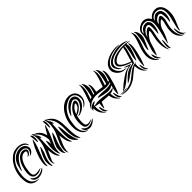

<svg xmlns="http://www.w3.org/2000/svg" viewBox="201 -1432 2404 2404"><g transform="rotate(-45 1403.0 -230.0)"><path d="M148 -210Q152 -235 161.5 -260.5Q171 -286 184 -307.5Q197 -329 213 -343.5Q229 -358 247 -363Q270 -368 281.5 -365Q293 -362 295 -356Q298 -347 295 -338Q292 -329 286.5 -322Q281 -315 274.5 -309.5Q268 -304 264 -303Q259 -301 260.5 -298Q262 -295 270 -297Q279 -298 288 -304Q297 -310 304.5 -319Q312 -328 316 -338.5Q320 -349 319 -360Q317 -371 308.5 -379Q300 -387 288 -391Q276 -395 261 -395Q246 -395 233 -390Q207 -380 187.5 -360.5Q168 -341 153.5 -315.5Q139 -290 130 -260.5Q121 -231 115 -201Q107 -164 110 -128.5Q113 -93 133 -73Q143 -63 159 -59Q175 -55 193 -55.5Q211 -56 229.5 -62Q248 -68 264 -78Q268 -80 270.5 -82Q273 -84 271 -85Q270 -86 263 -84Q214 -72 187 -74Q160 -76 148.5 -92Q137 -108 138.5 -137.5Q140 -167 148 -210ZM160 -4Q128 -6 99 -24.5Q70 -43 59 -71Q48 -100 45 -126.5Q42 -153 44 -178Q48 -230 64.5 -282.5Q81 -335 116 -377Q138 -403 160 -420.5Q182 -438 218 -448Q236 -453 257 -454Q278 -455 298.5 -449.5Q319 -444 337 -431Q355 -418 369 -396Q372 -386 375 -386Q378 -389 375 -397Q369 -429 342.5 -448Q316 -467 280.5 -472Q245 -477 207 -468.5Q169 -460 140 -436Q101 -405 74.5 -364.5Q48 -324 33 -279Q18 -234 15 -186Q12 -138 22 -92Q28 -62 42.5 -43.5Q57 -25 76 -14.5Q95 -4 117 -1Q139 2 161 1Q167 1 168.5 0Q170 -1 170 -2Q170 -4 160 -4ZM82 -245Q82 -244 81.5 -240Q81 -236 80.5 -232Q80 -228 80 -224.5Q80 -221 82 -221Q84 -221 88.5 -231Q93 -241 93 -242Q119 -302 155 -348Q158 -351 167 -361.5Q176 -372 191 -383Q206 -394 227 -402Q248 -410 274 -407Q301 -404 318 -387Q335 -370 330 -347Q326 -325 314.5 -310Q303 -295 292 -290Q284 -287 287.5 -286Q291 -285 293 -285Q305 -286 318.5 -294.5Q332 -303 342 -316.5Q352 -330 356 -347Q360 -364 353 -384Q345 -405 330 -417.5Q315 -430 297 -435.5Q279 -441 260.5 -441Q242 -441 229 -438Q191 -428 165 -409Q139 -390 122.5 -364.5Q106 -339 97 -308.5Q88 -278 82 -245ZM284 -64Q288 -70 287.5 -72Q287 -74 285 -73.5Q283 -73 279.5 -70.5Q276 -68 274 -67Q254 -53 229.5 -44.5Q205 -36 175 -36Q160 -36 139.5 -46.5Q119 -57 108 -68Q104 -73 99.5 -77.5Q95 -82 92 -81Q88 -77 92 -70Q107 -35 130 -25Q153 -15 179 -15Q194 -15 209.5 -19Q225 -23 239.5 -29.5Q254 -36 265.5 -45Q277 -54 284 -64Z M602 -133Q616 -170 637 -209.5Q658 -249 680 -280Q681 -282 685 -287Q689 -292 692 -291Q695 -289 694 -283.5Q693 -278 692 -275Q688 -258 680 -230Q672 -202 662 -184Q660 -179 651.5 -154.5Q643 -130 636.5 -99.5Q630 -69 626.5 -40Q623 -11 630 3Q632 3 632 5Q632 6 631 7Q627 7 625 3Q612 -10 605.5 -28Q599 -46 597 -64Q595 -82 596 -100.5Q597 -119 602 -133ZM784 -116Q781 -155 782 -198Q783 -241 791 -278Q791 -280 792 -285.5Q793 -291 796 -292Q798 -292 800 -287Q802 -282 803 -280Q805 -272 808 -260.5Q811 -249 812.5 -236Q814 -223 815 -210.5Q816 -198 816 -189Q816 -182 819 -157Q822 -132 828.5 -103Q835 -74 843.5 -47Q852 -20 863 -11Q865 -9 865.5 -7Q866 -5 865 -3Q863 -3 860.5 -5Q858 -7 856 -7Q841 -13 828.5 -26Q816 -39 806.5 -54Q797 -69 791 -85.5Q785 -102 784 -116ZM655 21Q638 -13 641 -49Q644 -85 657.5 -121Q671 -157 689.5 -194Q708 -231 722 -266Q739 -312 744 -365Q749 -418 731 -474V-475L732 -476Q734 -477 735 -476Q736 -476 736 -475Q740 -471 743.5 -467Q747 -463 755 -460Q785 -445 805.5 -425Q826 -405 838 -382.5Q850 -360 856 -334Q862 -308 864 -281Q867 -243 867 -205Q867 -167 869 -131Q871 -95 877.5 -62.5Q884 -30 898 -3L899 -1Q897 1 895 0Q893 -1 892 -1Q863 -25 852 -58Q841 -91 837.5 -129Q834 -167 836 -207Q838 -247 834 -285Q831 -309 826 -333Q821 -357 810 -378.5Q799 -400 783.5 -420Q768 -440 746 -456Q751 -445 753.5 -441Q756 -437 764 -422Q770 -417 775 -406.5Q780 -396 783.5 -386Q787 -376 788 -369Q789 -362 786 -361Q781 -359 776 -366Q771 -373 767 -379Q770 -357 768 -334Q766 -311 765 -292Q764 -264 763.5 -242.5Q763 -221 764 -191Q764 -158 768 -119.5Q772 -81 789 -45Q790 -41 789 -41Q787 -41 786 -43Q785 -45 782 -45Q769 -54 759 -72Q749 -90 743 -112Q737 -134 734 -158.5Q731 -183 729 -206Q717 -176 703 -146Q689 -116 678 -87.5Q667 -59 662 -31Q657 -3 659 23Q660 26 658 26Q657 27 656 25Q655 23 655 21ZM705 -473Q704 -477 706 -477Q707 -477 709.5 -475.5Q712 -474 714 -474Q723 -466 727 -455Q731 -444 730 -421Q731 -412 729.5 -400.5Q728 -389 726 -378.5Q724 -368 721 -362.5Q718 -357 716 -358Q711 -359 710.5 -370Q710 -381 710 -387Q709 -414 707.5 -436Q706 -458 705 -473ZM379 -50Q384 -12 396 0Q398 4 403 4V3Q402 0 402 -1Q400 -21 401 -47Q403 -71 407 -89Q412 -108 421 -134Q431 -158 434 -164Q444 -181 450 -211Q457 -239 461 -256Q462 -259 462 -264Q462 -270 460 -272Q457 -273 453 -268Q450 -262 450 -260Q428 -228 409 -188Q390 -149 380 -109Q374 -88 379 -50ZM355 -38Q356 -38 355 -43Q356 -83 366 -118Q375 -152 390 -186Q409 -236 430 -289Q449 -337 458 -394L460 -400Q460 -403 458 -404Q454 -404 449 -396Q434 -371 416 -337Q397 -304 386 -272Q378 -253 367 -223Q356 -193 348 -159Q340 -124 338 -93Q337 -61 350 -41Q352 -37 355 -38ZM470 -417 472 -394 475 -369Q476 -363 475 -353Q476 -341 482 -338Q485 -338 487 -344Q489 -351 492 -361Q494 -371 494 -383Q495 -395 494 -403Q493 -428 489 -438Q484 -449 476 -455L471 -457Q468 -458 467 -458Q465 -458 466 -454Q469 -439 470 -417ZM596 -305Q594 -313 592 -319Q586 -342 575 -364Q563 -385 547 -405Q529 -423 509 -439Q512 -429 515 -423Q518 -419 528 -407Q534 -401 538 -392Q544 -381 548 -371Q552 -361 552 -354Q554 -347 551 -345Q546 -343 541 -351Q536 -357 533 -362Q536 -341 534 -318L532 -275Q531 -248 530.5 -226Q530 -204 531 -174Q532 -141 536 -103Q540 -65 557 -28Q559 -26 556 -25Q554 -25 553 -26Q552 -27 550 -28Q537 -37 527 -55Q517 -73 511 -95Q505 -117 503 -142Q500 -160 498 -177L499 -180L476 -129Q462 -99 454 -80Q444 -60 439 -45Q433 -29 438 -2Q438 2 437 2Q436 2 433 -2Q419 -29 421 -59Q424 -89 434 -113Q443 -136 461 -174Q478 -211 490 -248Q507 -295 509 -349Q513 -400 492 -457V-458Q492 -459 493 -459Q495 -459 496 -458Q497 -458 497 -457L505 -451Q509 -446 517 -442Q547 -430 568 -412Q589 -392 598 -379Q617 -347 624 -312Q639 -339 655.5 -366.5Q672 -394 686 -416Q690 -423 694 -424Q696 -422 696 -419Q696 -416 695 -413Q682 -357 661 -306.5Q640 -256 615 -203Q609 -190 602 -174.5Q595 -159 589.5 -144Q584 -129 581 -111Q578 -93 577 -70Q575 -62 577.5 -51.5Q580 -41 577 -40Q571 -41 564 -55.5Q557 -70 551 -101Q543 -139 547 -181Q551 -223 559 -261Q559 -263 559.5 -268.5Q560 -274 564 -276Q566 -276 568 -271Q570 -266 571 -263Q575 -252 578 -235.5Q581 -219 581 -202Q587 -218 591.5 -232.5Q596 -247 602 -258L601 -269Q598 -299 596 -305Z M1215 -408Q1223 -398 1227.5 -383Q1232 -368 1231 -350.5Q1230 -333 1223 -314Q1216 -295 1201 -277Q1172 -243 1137.5 -224.5Q1103 -206 1075 -206Q1058 -206 1075 -212Q1084 -215 1096.5 -221.5Q1109 -228 1123 -237.5Q1137 -247 1151.5 -260Q1166 -273 1178 -290Q1198 -318 1201.5 -344.5Q1205 -371 1191 -385Q1179 -397 1163 -398.5Q1147 -400 1115 -381Q1086 -364 1063 -339Q1040 -314 1020 -286Q1009 -272 1005.5 -272Q1002 -272 1008 -290Q1020 -325 1041.5 -355Q1063 -385 1093 -406Q1115 -421 1133.5 -427Q1152 -433 1167.5 -432Q1183 -431 1195 -424.5Q1207 -418 1215 -408ZM1269 -338Q1265 -314 1256.5 -297.5Q1248 -281 1237.5 -269.5Q1227 -258 1216.5 -251Q1206 -244 1198 -238Q1194 -235 1192 -237Q1190 -239 1195 -244Q1213 -259 1231.5 -284.5Q1250 -310 1251 -341Q1251 -394 1225 -422Q1199 -450 1160 -446.5Q1121 -443 1079 -416Q1052 -399 1031.5 -376.5Q1011 -354 996 -328.5Q981 -303 971.5 -276Q962 -249 958 -222Q954 -196 950.5 -166Q947 -136 950.5 -107Q954 -78 969 -51.5Q984 -25 1016 -6Q1021 -3 1026.5 -2Q1032 -1 1032 0Q1032 2 1027 2.5Q1022 3 1016 1Q991 -4 973.5 -19.5Q956 -35 945 -55Q934 -75 928 -97Q922 -119 921 -137Q915 -216 943 -293Q949 -309 958.5 -329Q968 -349 982 -369.5Q996 -390 1015 -409.5Q1034 -429 1058 -444Q1081 -458 1106 -465Q1131 -472 1156 -471.5Q1181 -471 1203 -462.5Q1225 -454 1242 -437Q1257 -421 1265.5 -396Q1274 -371 1269 -338ZM1178 -374Q1190 -360 1181 -330.5Q1172 -301 1139 -271Q1121 -254 1104 -243.5Q1087 -233 1061 -225Q1050 -187 1047 -150Q1044 -113 1049 -90Q1050 -81 1055.5 -72.5Q1061 -64 1071.5 -59.5Q1082 -55 1099 -56Q1116 -57 1141 -67Q1148 -70 1149.5 -68.5Q1151 -67 1143 -62Q1125 -48 1105 -42.5Q1085 -37 1067.5 -39Q1050 -41 1037.5 -51Q1025 -61 1021 -78Q1013 -113 1014 -151Q1015 -189 1025.5 -226Q1036 -263 1055.5 -295.5Q1075 -328 1104 -351Q1158 -394 1178 -374ZM1168 -55Q1161 -45 1150.5 -35.5Q1140 -26 1126.5 -18.5Q1113 -11 1098.5 -6Q1084 -1 1069 -1Q1043 -1 1020.5 -12.5Q998 -24 986 -59Q984 -63 984 -66.5Q984 -70 986 -70Q990 -72 994 -67.5Q998 -63 1002 -58Q1013 -45 1030.5 -35Q1048 -25 1064 -25Q1094 -25 1116 -34Q1138 -43 1158 -58Q1163 -61 1169.5 -64Q1176 -67 1168 -55ZM1154 -347Q1150 -355 1125 -334Q1102 -316 1088.5 -292.5Q1075 -269 1065 -241Q1084 -250 1100 -261.5Q1116 -273 1130 -284Q1145 -297 1152 -318Q1159 -339 1154 -347Z M1355 -38Q1352 -46 1348.5 -58Q1345 -70 1343 -81Q1341 -85 1338 -96Q1335 -107 1333 -107Q1329 -107 1327.5 -100Q1326 -93 1326 -82.5Q1326 -72 1327.5 -60.5Q1329 -49 1332 -41Q1338 -21 1346.5 -13Q1355 -5 1369 0Q1375 3 1378 3Q1379 3 1378.5 1.5Q1378 0 1377 0Q1370 -8 1364.5 -17Q1359 -26 1355 -38ZM1605 -38Q1602 -46 1598.5 -58Q1595 -70 1593 -81Q1591 -85 1588 -96Q1585 -107 1583 -107Q1579 -107 1577.5 -100Q1576 -93 1576 -82.5Q1576 -72 1577.5 -60.5Q1579 -49 1582 -41Q1588 -21 1596.5 -13Q1605 -5 1619 0Q1625 3 1628 3Q1629 3 1628.5 1.5Q1628 0 1627 0Q1620 -8 1614.5 -17Q1609 -26 1605 -38ZM1525 -98Q1531 -70 1547 -45Q1563 -20 1593 1Q1595 3 1598 3.5Q1601 4 1597 0Q1578 -20 1568 -44.5Q1558 -69 1554 -95Q1552 -109 1551 -123Q1564 -125 1576 -127Q1603 -133 1616 -150Q1621 -156 1621 -157Q1621 -159 1616 -157Q1584 -147 1553 -149Q1523 -151 1494 -155Q1447 -162 1400 -165Q1354 -168 1309 -155L1303 -153Q1303 -162 1304 -169L1324 -180Q1327 -181 1335 -187Q1343 -192 1343 -196Q1343 -200 1336 -200Q1329 -200 1320 -197Q1310 -195 1300 -191Q1290 -187 1284 -183Q1268 -172 1262 -163Q1255 -153 1249 -139L1248 -131Q1248 -123 1249 -123Q1252 -123 1252 -125L1255 -129Q1264 -139 1271 -145Q1270 -121 1275 -98Q1281 -70 1297 -45Q1313 -20 1343 1Q1345 3 1348 3.5Q1351 4 1347 0Q1328 -20 1318 -44.5Q1308 -69 1304 -94.5Q1300 -120 1302 -146V-147H1304Q1309 -145 1312 -144L1327 -141Q1334 -140 1344 -138L1369 -134Q1362 -97 1363 -60Q1363 -57 1363.5 -53.5Q1364 -50 1367 -50Q1369 -50 1370 -52Q1371 -54 1373 -58Q1383 -82 1396 -115Q1399 -122 1401 -128H1413L1453 -125L1465 -124Q1470 -124 1478 -122L1520 -121H1521Q1522 -111 1525 -98ZM1625 -160Q1611 -111 1613 -60Q1613 -57 1613.5 -53.5Q1614 -50 1617 -50Q1619 -50 1620 -52Q1621 -54 1623 -58Q1633 -82 1646 -114.5Q1659 -147 1668 -179Q1672 -197 1681 -225.5Q1690 -254 1696 -284.5Q1702 -315 1702 -344.5Q1702 -374 1690 -393Q1686 -397 1684 -397Q1682 -397 1683 -393Q1683 -355 1674.5 -322.5Q1666 -290 1656 -259Q1655 -255 1653 -251Q1644 -249 1633 -248Q1635 -251 1637 -255Q1653 -293 1664 -330Q1667 -343 1667.5 -360Q1668 -377 1665 -395Q1662 -413 1654.5 -429.5Q1647 -446 1635 -458Q1629 -462 1628 -462Q1624 -462 1628 -456Q1634 -443 1632.5 -415.5Q1631 -388 1626 -358.5Q1621 -329 1615.5 -305.5Q1610 -282 1609 -277Q1604 -264 1600 -246Q1590 -246 1580 -247H1576Q1579 -257 1583 -267Q1597 -303 1607 -338.5Q1617 -374 1618.5 -408.5Q1620 -443 1604 -476Q1601 -481 1600 -481Q1599 -481 1599 -479.5Q1599 -478 1600 -477Q1603 -447 1596 -415Q1589 -383 1578 -349.5Q1567 -316 1554 -281Q1547 -265 1543 -251Q1533 -254 1524 -254L1474 -261L1463 -262Q1458 -262 1453 -264L1442 -265Q1444 -274 1446 -285Q1452 -315 1452 -344.5Q1452 -374 1440 -393Q1436 -397 1434 -397Q1432 -397 1433 -393Q1433 -355 1425 -323Q1417 -294 1408 -266Q1400 -266 1391 -265Q1404 -298 1414 -330Q1417 -343 1417.5 -360Q1418 -377 1415 -395Q1412 -413 1404.5 -429.5Q1397 -446 1385 -458Q1379 -462 1378 -462Q1374 -462 1378 -456Q1384 -443 1382.5 -415.5Q1381 -388 1376 -358.5Q1371 -329 1365.5 -305.5Q1360 -282 1359 -277Q1356 -269 1353 -259Q1339 -255 1326 -249Q1329 -257 1333 -267Q1347 -303 1357 -338.5Q1367 -374 1368.5 -408.5Q1370 -443 1354 -476Q1351 -481 1350 -481Q1349 -481 1349 -479.5Q1349 -478 1350 -477Q1353 -447 1346 -415Q1339 -383 1328 -349.5Q1317 -316 1304 -281Q1292 -250 1284 -219Q1280 -216 1277 -212Q1258 -192 1245 -162Q1244 -160 1244 -157Q1243 -153 1244 -153Q1247 -152 1249 -157Q1282 -202 1327 -220Q1372 -237 1415 -235Q1449 -234 1485 -227Q1520 -220 1554 -217Q1588 -214 1618 -220Q1634 -223 1647 -231Q1644 -223 1642 -215Q1637 -213 1631 -211Q1614 -206 1593 -204Q1571 -202 1549 -203Q1526 -203 1506 -206Q1498 -207 1485 -207L1460 -208L1434 -207Q1421 -206 1414 -204L1408 -202Q1404 -201 1404 -199Q1404 -197 1410 -194Q1415 -191 1416 -191Q1449 -181 1485 -174Q1521 -166 1555 -164Q1566 -163 1581 -166Q1596 -169 1611 -176Q1623 -181 1633 -189Q1629 -174 1625 -160Z M1765 -293Q1776 -268 1790 -253Q1829 -209 1890 -206Q1950 -203 1909 -211Q1868 -219 1849 -231Q1830 -243 1816 -262Q1802 -280 1795 -302Q1787 -324 1790 -347Q1793 -370 1809 -389Q1828 -413 1856 -430Q1884 -446 1916 -457Q1948 -468 1984 -473Q2020 -478 2055 -478H2063Q2063 -478 2063 -479Q2063 -480 2055 -482Q2039 -486 2015 -487Q1990 -488 1962 -484Q1933 -480 1902 -471Q1870 -462 1841 -446Q1810 -430 1788 -405Q1766 -379 1760 -348Q1754 -318 1765 -293ZM2169 -440 2163 -443Q2139 -458 2106 -465Q2073 -471 2038 -470Q2003 -469 1969 -461Q1934 -452 1903 -440Q1872 -427 1849 -410Q1826 -392 1815 -372Q1806 -358 1806 -343Q1805 -327 1811 -313Q1817 -299 1826 -286Q1834 -272 1850 -258Q1852 -255 1862 -251Q1871 -246 1872 -248Q1873 -249 1867 -256Q1860 -262 1855 -270Q1844 -284 1838 -301Q1832 -317 1833 -333Q1833 -348 1840 -362Q1847 -375 1856 -385Q1881 -407 1918 -422Q1955 -436 1997 -443Q2038 -450 2081 -449Q2124 -448 2159 -439Q2169 -435 2170 -438Q2172 -438 2169 -440ZM2140 -199Q2133 -167 2121 -135Q2108 -100 2100 -77L2097 -71Q2095 -68 2094 -69Q2093 -69 2092 -72L2091 -79Q2089 -128 2101 -177Q2112 -226 2128 -276Q2137 -307 2144 -340Q2151 -372 2151 -410Q2151 -413 2153 -413Q2154 -413 2155 -411L2157 -409Q2169 -391 2169 -362Q2169 -334 2164 -303Q2159 -273 2152 -244Q2144 -216 2140 -199ZM2082 -58Q2089 -37 2104 -14L2105 -10Q2106 -8 2104 -8Q2103 -8 2099 -10Q2097 -10 2096 -12Q2084 -22 2077 -30Q2069 -39 2063 -58Q2061 -65 2059 -76L2058 -98Q2058 -108 2060 -115Q2061 -123 2064 -123Q2065 -123 2066 -119Q2068 -116 2069 -112L2071 -104Q2072 -99 2073 -98L2077 -77Q2079 -67 2082 -58ZM1703 -27 1682 -26H1661Q1654 -26 1641 -28H1632Q1632 -26 1635 -24Q1638 -22 1640 -22Q1654 -18 1666 -17Q1678 -16 1701 -18Q1708 -18 1718 -20Q1727 -22 1735 -25Q1743 -27 1747 -29Q1751 -31 1748 -33Q1746 -33 1737 -32Q1728 -30 1725 -29Q1712 -28 1703 -27ZM2060 -360Q2050 -326 2039 -290Q2030 -264 2022 -224Q2004 -230 1984 -238Q1939 -258 1922 -269Q1905 -280 1889 -297Q1878 -308 1879 -323Q1879 -337 1890 -351Q1900 -365 1920 -378Q1939 -391 1966 -400Q2001 -411 2040 -417Q2052 -419 2067 -420L2074 -421Q2069 -391 2060 -360ZM2015 -110Q2019 -83 2033 -58Q2046 -33 2073 -11L2075 -10H2079Q2080 -10 2077 -14Q2061 -34 2052 -58Q2043 -82 2038 -107Q2035 -133 2036 -157Q2037 -163 2037 -167L2041 -169L2052 -173Q2055 -175 2055 -176Q2055 -177 2053 -177H2049Q2014 -175 1987 -161Q1959 -146 1934 -127Q1908 -108 1884 -87Q1860 -66 1831 -49Q1816 -40 1795 -33Q1774 -25 1750 -20Q1726 -14 1700 -12Q1673 -10 1647 -12Q1642 -13 1642 -12Q1642 -10 1646 -9Q1679 -1 1709 0Q1738 1 1765 -4Q1791 -9 1814 -18Q1837 -27 1855 -37Q1877 -50 1896 -66L1933 -97Q1951 -112 1969 -126Q1986 -140 2005 -152L2011 -154Q2011 -132 2015 -110ZM2064 -278Q2076 -315 2085 -350Q2095 -386 2096 -419V-421H2107Q2107 -416 2106 -410Q2105 -392 2101 -372Q2099 -352 2095 -335Q2092 -318 2089 -306Q2087 -294 2085 -290L2083 -281L2080 -270L2075 -245Q2074 -235 2072 -224Q2070 -205 2070 -201L2071 -194Q2070 -188 2072 -188Q2076 -188 2078 -192Q2080 -198 2081 -199Q2083 -203 2085 -209L2091 -220L2111 -271Q2125 -309 2134 -345Q2138 -357 2139 -374Q2139 -391 2135 -408Q2135 -415 2133 -421H2146Q2168 -419 2188 -417Q2192 -416 2193 -417Q2194 -417 2192 -419L2187 -421Q2134 -438 2070 -436Q2005 -434 1945 -417Q1914 -407 1892 -391Q1870 -374 1860 -355Q1849 -336 1853 -316Q1856 -296 1876 -279Q1898 -259 1927 -245Q1956 -231 1992 -218Q2008 -213 2019 -212L2015 -201Q2011 -192 2002 -191Q1986 -189 1972 -186Q1957 -182 1943 -178Q1929 -173 1917 -167Q1905 -161 1898 -155Q1871 -136 1849 -115Q1826 -93 1806 -70Q1805 -69 1802 -66Q1798 -62 1800 -60Q1801 -60 1807 -62Q1812 -63 1813 -64Q1820 -68 1829 -73Q1837 -78 1847 -84L1866 -96Q1875 -102 1880 -108Q1884 -110 1900 -121Q1916 -132 1936 -145Q1955 -157 1976 -168Q1997 -178 2011 -180Q2013 -181 2031 -184L2044 -215L2049 -230Q2055 -254 2064 -278ZM1959 -203Q1947 -208 1938 -212Q1935 -213 1929 -216L1915 -223Q1908 -227 1904 -231Q1900 -234 1901 -235Q1902 -236 1915 -232Q1928 -228 1946 -223Q1964 -217 2002 -201L1990 -199L1978 -198Q1947 -191 1930 -185Q1912 -179 1897 -170Q1882 -160 1869 -149Q1856 -138 1844 -129L1810 -101Q1794 -86 1776 -73Q1758 -60 1739 -50Q1719 -39 1696 -33Q1692 -32 1690 -32Q1687 -31 1685 -32Q1684 -34 1690 -39Q1710 -51 1730 -72Q1751 -92 1774 -108Q1784 -115 1800 -127Q1815 -138 1833 -151Q1851 -163 1871 -174Q1891 -185 1911 -191Q1938 -199 1959 -203Z M2473 -253Q2459 -193 2454 -128Q2449 -63 2462 -2Q2463 0 2461.5 2.5Q2460 5 2458 0Q2441 -33 2434.5 -67Q2428 -101 2428 -134.5Q2428 -168 2433 -202Q2438 -236 2446 -269Q2447 -273 2450 -285.5Q2453 -298 2454.5 -310.5Q2456 -323 2454 -330Q2452 -337 2442 -330Q2419 -313 2399.5 -287.5Q2380 -262 2368 -238Q2367 -236 2363.5 -226.5Q2360 -217 2356.5 -206Q2353 -195 2350 -184.5Q2347 -174 2346 -171Q2338 -140 2326 -112Q2314 -84 2306 -60Q2303 -50 2302 -51Q2297 -51 2297 -60Q2292 -109 2305.5 -154.5Q2319 -200 2335 -248Q2345 -279 2353.5 -309.5Q2362 -340 2361 -377Q2360 -403 2380.5 -428Q2401 -453 2442 -470Q2466 -480 2487 -479Q2508 -478 2526 -470Q2544 -462 2558 -447Q2572 -432 2581 -414Q2587 -425 2599 -437.5Q2611 -450 2627.5 -459Q2644 -468 2664.5 -472.5Q2685 -477 2710 -473Q2728 -470 2741.5 -461Q2755 -452 2765.5 -440.5Q2776 -429 2782 -417Q2788 -405 2791 -397Q2802 -364 2802.5 -323Q2803 -282 2794 -249Q2779 -195 2758.5 -153Q2738 -111 2731 -78Q2728 -67 2727 -67Q2723 -67 2722.5 -71Q2722 -75 2721 -79Q2719 -100 2726.5 -132.5Q2734 -165 2744 -202.5Q2754 -240 2762 -279Q2770 -318 2769 -351.5Q2768 -385 2754 -410Q2740 -435 2706 -444Q2679 -451 2658.5 -444.5Q2638 -438 2624 -430Q2603 -416 2597 -400.5Q2591 -385 2591 -371Q2608 -402 2636 -420.5Q2664 -439 2702 -427Q2727 -419 2737.5 -397Q2748 -375 2749 -348Q2750 -321 2743.5 -294Q2737 -267 2728 -249Q2727 -247 2723 -239.5Q2719 -232 2714 -233Q2713 -233 2713.5 -241Q2714 -249 2714 -253Q2717 -265 2718 -281Q2719 -297 2718.5 -314Q2718 -331 2716 -347Q2714 -363 2710 -374Q2705 -388 2694.5 -392.5Q2684 -397 2672 -395Q2660 -393 2648.5 -387Q2637 -381 2629 -374Q2607 -355 2602 -339.5Q2597 -324 2594 -304Q2606 -324 2623.5 -341.5Q2641 -359 2658 -370Q2667 -374 2673.5 -373Q2680 -372 2684.5 -367.5Q2689 -363 2691 -356.5Q2693 -350 2694 -345Q2697 -312 2691.5 -287Q2686 -262 2678.5 -235.5Q2671 -209 2666.5 -176.5Q2662 -144 2668 -96Q2673 -61 2689 -33Q2705 -5 2729 2Q2736 4 2732.5 5Q2729 6 2727 6Q2709 4 2693 -8Q2677 -20 2664.5 -38Q2652 -56 2644 -78Q2636 -100 2635 -122Q2632 -167 2640.5 -207.5Q2649 -248 2657 -277Q2659 -285 2661.5 -297.5Q2664 -310 2663.5 -319Q2663 -328 2657 -329.5Q2651 -331 2637 -318Q2617 -300 2602 -279Q2587 -258 2580 -232Q2557 -149 2514 -73Q2512 -69 2509 -65.5Q2506 -62 2505 -63Q2503 -63 2504 -68Q2505 -73 2506 -78Q2512 -113 2521 -146Q2530 -179 2538.5 -213.5Q2547 -248 2553.5 -284.5Q2560 -321 2561 -363Q2559 -377 2555.5 -392Q2552 -407 2535 -427Q2515 -449 2488 -450Q2461 -451 2444 -445Q2433 -442 2420.5 -434Q2408 -426 2397.5 -415Q2387 -404 2380.5 -389.5Q2374 -375 2377 -358Q2388 -378 2402.5 -397Q2417 -416 2440 -426Q2447 -429 2458 -431.5Q2469 -434 2481 -434.5Q2493 -435 2505 -431Q2517 -427 2526 -416Q2542 -396 2543.5 -380Q2545 -364 2544 -348Q2542 -319 2535 -293.5Q2528 -268 2517 -245Q2516 -242 2512 -235.5Q2508 -229 2506 -229Q2504 -230 2503.5 -237.5Q2503 -245 2505 -248Q2506 -259 2508 -280.5Q2510 -302 2510.5 -325.5Q2511 -349 2508 -368.5Q2505 -388 2495 -396Q2486 -403 2468 -400Q2450 -397 2436 -386Q2422 -375 2412.5 -365Q2403 -355 2397 -344.5Q2391 -334 2386.5 -321.5Q2382 -309 2379 -292Q2391 -315 2407 -335Q2423 -355 2446 -369Q2462 -380 2471 -378Q2480 -376 2483.5 -367Q2487 -358 2486.5 -344Q2486 -330 2485 -318Q2483 -302 2480 -285Q2477 -268 2473 -253ZM2759 2Q2759 2 2754 2Q2752 2 2749 1Q2735 -2 2719 -11.5Q2703 -21 2692 -47Q2688 -57 2686 -73Q2684 -89 2684 -104Q2684 -119 2686 -130Q2688 -141 2692 -140Q2693 -140 2694.5 -135.5Q2696 -131 2697 -125Q2698 -119 2699 -113Q2700 -107 2700 -104Q2702 -90 2705 -76.5Q2708 -63 2713 -52Q2718 -37 2731.5 -20.5Q2745 -4 2756 -2Q2761 0 2759 2ZM2490 0Q2492 7 2490 7Q2485 7 2482 2Q2477 -4 2472 -15.5Q2467 -27 2468 -55Q2468 -66 2470 -81.5Q2472 -97 2474.5 -110.5Q2477 -124 2480 -133Q2483 -142 2487 -141Q2488 -141 2488.5 -136.5Q2489 -132 2489.5 -126Q2490 -120 2490 -114.5Q2490 -109 2490 -107Q2490 -91 2489 -78.5Q2488 -66 2488 -52Q2488 -33 2488 -20Q2488 -7 2490 0ZM2342 -332Q2331 -294 2312.5 -257Q2294 -220 2282 -186Q2281 -184 2278.5 -178.5Q2276 -173 2272 -174Q2270 -175 2269.5 -180.5Q2269 -186 2269 -189Q2269 -205 2274.5 -231.5Q2280 -258 2286 -275Q2288 -281 2293.5 -305.5Q2299 -330 2303.5 -359Q2308 -388 2309.5 -415Q2311 -442 2304 -454Q2300 -461 2304 -461Q2307 -461 2312 -456Q2324 -445 2331.5 -429Q2339 -413 2342.5 -395.5Q2346 -378 2345.5 -361Q2345 -344 2342 -332ZM2276 1Q2245 -20 2228.5 -45Q2212 -70 2206 -97Q2200 -124 2201.5 -152Q2203 -180 2209 -207Q2217 -243 2229.5 -278.5Q2242 -314 2253.5 -347.5Q2265 -381 2271.5 -413Q2278 -445 2273 -474Q2273 -478 2274 -478Q2276 -478 2279 -473Q2297 -441 2296 -407Q2295 -373 2285 -337.5Q2275 -302 2260.5 -265.5Q2246 -229 2238 -192Q2233 -169 2231.5 -143.5Q2230 -118 2235 -93Q2240 -68 2251.5 -44Q2263 -20 2283 -1Q2287 1 2285 3Q2283 5 2280.5 3.5Q2278 2 2276 1ZM2314 5Q2311 7 2306 2Q2295 -6 2284.5 -15Q2274 -24 2264 -44Q2260 -51 2258 -62Q2256 -73 2256 -83.5Q2256 -94 2257.5 -101Q2259 -108 2262 -108Q2266 -107 2268.5 -97Q2271 -87 2273 -84Q2277 -73 2280 -63.5Q2283 -54 2287 -45Q2293 -31 2299 -21Q2305 -11 2313 -1Q2314 0 2315 2Q2316 4 2314 5Z"/></g></svg>

Font: mr_AkronimG
Style: Regular
Weight: 400
Version: Version 1.002 April 14, 2020